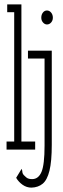

<svg xmlns="http://www.w3.org/2000/svg" viewBox="-20 -685 290 879"><path d="M10 0V-37H45V-629H13V-665H78V-37H141V0ZM195 -573Q185 -573 177 -582Q169 -591 169 -604Q169 -618 176.5 -627.5Q184 -637 195 -637Q206 -637 214 -627.5Q222 -618 222 -604Q222 -591 214 -582Q206 -573 195 -573ZM124 174Q102 174 83.5 161Q65 148 54 129L79 88Q82 95 82 99.5Q82 104 84.5 110Q87 116 100 127Q106 132 113 133.5Q120 135 127 135Q156 135 170 102Q184 69 184 -18V-417H108V-453H217V-22Q217 54 206.5 96.5Q196 139 175.5 156Q155 173 124 174Z"/></svg>

Font: Inconsolata UltraCondensed Light
Style: Regular
Weight: 300
Width: 1
Monospace: yes
Designer: Raph Levien, Cyreal, Brenton Simpson
Foundry: Raph Levien, Cyreal, Google
Version: Version 3.001; ttfautohint (v1.8.2.53-6de2)